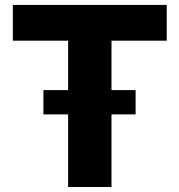

<svg xmlns="http://www.w3.org/2000/svg" viewBox="-20 -747 717 767"><path d="M646 -584.5V-727.3H31.2V-584.5H252.1V-387.1H153.4V-290.1H252.1V0H425.4V-290.1H521.7V-387.1H425.4V-584.5Z"/></svg>

Font: TID UI Extra Bold
Style: Regular
Weight: 800
Designer: The TID Project Authors
Foundry: Bakken & Bæck
Version: Version 1.001;hotconv 1.0.109;makeotfexe 2.5.65596